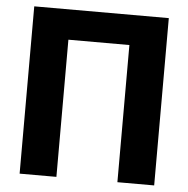

<svg xmlns="http://www.w3.org/2000/svg" viewBox="-51 -755 791 806"><g transform="rotate(5 344.5 -352.5)"><path d="M61 0V-705H628V0H473V-578H216V0Z"/></g></svg>

Font: Nunito Sans 12pt ExtraLight
Style: Weight 830 Width 84 Optical size 12.0 YTLC 445
Weight: 830
Width: 4
Designer: Vernon Adams
Foundry: Vernon Adams
Version: Version 3.101;gftools[0.9.27]